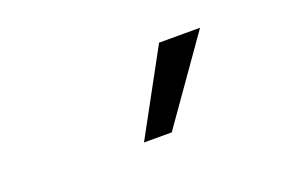

<svg xmlns="http://www.w3.org/2000/svg" viewBox="-42 -897 593 399"><g transform="rotate(-20 255.0 -698.0)"><path d="M324.3 -790.2H414.9L285.3 -606H223.9Z"/></g></svg>

Font: Min Sans VF VF
Style: Regular
Weight: 400
Designer: Jinseong-Kim, NotoSansCJK, Nunito
Foundry: Jinseong-Kim
Version: Version 1.420;Glyphs 3.1.2 (3151)